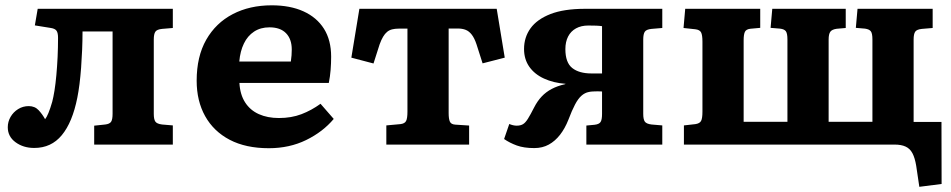

<svg xmlns="http://www.w3.org/2000/svg" viewBox="-20 -558 3672 741"><path d="M112 13Q70 13 40 -9Q10 -31 10 -67Q10 -88 20.7 -106.8Q31.5 -125.5 50 -137Q68.5 -148.5 91 -148.5Q114.5 -148.5 129.3 -132.5Q144 -116.5 154 -98Q160 -105 167 -122Q174 -139 181.5 -165Q186 -182 190.3 -208.5Q194.5 -235 197.5 -268Q200.5 -301 202.3 -337.8Q204 -374.5 204 -412Q204 -431 198.3 -439.2Q192.5 -447.5 176.5 -450L114.5 -460L125.5 -524H647V-450L605.5 -446.5Q585.5 -444.5 579.5 -435.5Q573.5 -426.5 573.5 -405.5V-118.5Q573.5 -97.5 579.5 -88.8Q585.5 -80 605.5 -77.5L647 -74V0H343.5V-73L386 -77.5Q403 -79.5 408.7 -88Q414.5 -96.5 414.5 -119.5V-436.5H298.5Q298.5 -401.5 297 -365.7Q295.5 -330 293 -296.5Q290.5 -263 286.8 -233.5Q283 -204 278.5 -181.5Q269 -133.5 254 -97.3Q239 -61 218.5 -36.3Q198 -11.5 171.5 0.7Q145 13 112 13Z M1017.5 14Q928.5 14 866.5 -18.5Q804.5 -51 771.7 -109.8Q739 -168.5 739 -246.5Q739 -340 776 -404.8Q813 -469.5 878.3 -503.5Q943.5 -537.5 1029 -537.5Q1099.5 -537.5 1151 -514.3Q1202.5 -491 1230.3 -447Q1258 -403 1258 -339.5Q1258 -314 1256 -288.5Q1254 -263 1249 -238H904Q906.5 -193 926 -162.8Q945.5 -132.5 979 -117.5Q1012.5 -102.5 1056.5 -102.5Q1104.5 -102.5 1143.3 -117.3Q1182 -132 1217 -157.5L1268 -99Q1226 -49 1161.5 -17.5Q1097 14 1017.5 14ZM903.5 -320.5H1102.5Q1104.5 -333.5 1105.2 -344.8Q1106 -356 1106 -367Q1106 -407 1084 -429.7Q1062 -452.5 1020 -452.5Q985.5 -452.5 960.5 -436Q935.5 -419.5 921.3 -390Q907 -360.5 903.5 -320.5Z M1471 0V-74L1525.5 -79Q1542 -81 1547.2 -91Q1552.5 -101 1552.5 -127V-447.5H1518Q1504.5 -447.5 1493.5 -444.7Q1482.5 -442 1474 -435Q1465.5 -428 1458.5 -416.2Q1451.5 -404.5 1445 -386.5L1421.5 -313L1336 -335.5L1367 -524H1897L1928 -335.5L1842.5 -313.5L1819 -387Q1811 -411 1800.7 -424.2Q1790.5 -437.5 1777.5 -442.7Q1764.5 -448 1746 -448H1711.5V-121.5Q1711.5 -99 1716.3 -88.5Q1721 -78 1737 -77L1790.5 -73.5V0Z M2042 13.5Q2002 13.5 1974.5 3.5Q1947 -6.5 1925.5 -21.5L1945.5 -79.5Q1952.5 -76.5 1959.7 -74.8Q1967 -73 1974 -73Q1989 -73 1998.5 -78.8Q2008 -84.5 2017.5 -99.8Q2027 -115 2041.5 -143.5Q2054 -168 2070.5 -185.5Q2087 -203 2109.2 -214.7Q2131.5 -226.5 2160.5 -233L2163 -234.5Q2116 -238 2079.5 -254.8Q2043 -271.5 2022.7 -300.5Q2002.5 -329.5 2002.5 -369Q2002.5 -414 2027.5 -448.8Q2052.5 -483.5 2104.5 -503.8Q2156.5 -524 2238 -524H2536V-450L2494.5 -446.5Q2474.5 -444.5 2468.5 -435.5Q2462.5 -426.5 2462.5 -405.5V-118.5Q2462.5 -97.5 2468.5 -88.8Q2474.5 -80 2494.5 -77.5L2536 -74V0H2243V-73.5L2275 -76.5Q2292 -78.5 2297.7 -87Q2303.5 -95.5 2303.5 -118.5V-205Q2295.5 -205.5 2286.2 -205.5Q2277 -205.5 2268 -205Q2259 -204.5 2252.5 -203Q2237 -200 2224 -188.5Q2211 -177 2199.3 -154.7Q2187.5 -132.5 2173.5 -95.5Q2160.5 -62.5 2141.5 -38Q2122.5 -13.5 2098 0Q2073.5 13.5 2042 13.5ZM2263 -274.5H2303.5V-457Q2294 -458.5 2280.7 -459Q2267.5 -459.5 2250.5 -459.5Q2223 -459.5 2203 -448.5Q2183 -437.5 2172.5 -417Q2162 -396.5 2162 -368.5Q2162 -316.5 2188.5 -295.5Q2215 -274.5 2263 -274.5Z M3528 163 3516 82Q3511 51.5 3501.5 33.5Q3492 15.5 3475.2 7.8Q3458.5 0 3432.5 0H2619.5V-74L2664 -79Q2680.5 -81.5 2685.7 -91.3Q2691 -101 2691 -127V-397Q2691 -423 2685.7 -433Q2680.5 -443 2664 -445L2618 -450L2624.5 -524H2914V-450.5L2875.5 -447Q2859.5 -445 2854.8 -435Q2850 -425 2850 -402.5V-88H3019V-405.5Q3019 -428.5 3013.2 -437Q3007.5 -445.5 2990.5 -447.5L2954 -450.5L2960.5 -524H3244V-450L3209.5 -447Q3191 -444.5 3184.5 -435.5Q3178 -426.5 3178 -405.5V-88H3347V-405.5Q3347 -428.5 3341.2 -436.7Q3335.5 -445 3318.5 -447.5L3283 -450.5L3289.5 -524H3579.5V-450L3538 -446.5Q3518 -444.5 3512 -435.5Q3506 -426.5 3506 -405.5V-87.5H3613.5L3614 152Z"/></svg>

Font: Literata Variable Black
Style: Regular
Weight: 900
Designer: Latin by Veronika Burian and Jose Scaglione. Greek by Irene Vlachou. Cyrillic by Vera Evstafieva.
Foundry: TypeTogether
Version: Version 3.021